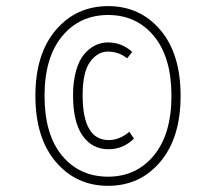

<svg xmlns="http://www.w3.org/2000/svg" viewBox="-20 -747 703 625"><path d="M567.9 -435.1Q567.9 -298.8 502 -220.5Q436 -142.1 332 -142.1Q228 -142.1 161.6 -220.2Q95.2 -298.3 95.2 -435.1Q95.2 -571.3 161.6 -649.2Q228 -727.1 332 -727.1Q436 -727.1 502 -649.4Q567.9 -571.8 567.9 -435.1ZM332 -698.2Q239.3 -698.2 182.1 -628.9Q125 -559.6 125 -435.1Q125 -309.1 181.9 -240.5Q238.8 -171.9 332 -171.9Q423.8 -171.9 481 -241.2Q538.1 -310.5 538.1 -435.1Q538.1 -560.5 481.2 -629.4Q424.3 -698.2 332 -698.2ZM331.1 -608.9Q376.5 -608.9 410.2 -578.1L394 -557.1Q366.2 -579.1 331.1 -579.1Q297.9 -579.1 273.4 -545.9Q249 -512.7 249 -437Q249 -291 334 -291Q368.7 -291 400.9 -317.9L416 -295.9Q381.3 -261.2 333 -261.2Q280.3 -261.2 249 -305.2Q217.8 -349.1 217.8 -437Q217.8 -481.9 227.5 -516.4Q237.3 -550.8 253.9 -570.3Q270.5 -589.8 290 -599.4Q309.6 -608.9 331.1 -608.9Z"/></svg>

Font: Fira Sans Compressed UltraLight
Style: Regular
Weight: 200
Width: 1
Designer: Carrois Corporate & Edenspiekermann AG
Foundry: Carrois Corporate GbR & Edenspiekermann AG
Version: Version 4.203;PS 004.203;hotconv 1.0.88;makeotf.lib2.5.64775